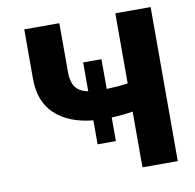

<svg xmlns="http://www.w3.org/2000/svg" viewBox="-79 -787 880 868"><g transform="rotate(-10 361.0 -353.5)"><path d="M408.2 -377Q462.4 -378.9 505.9 -385.3V-707H668V0H505.9V-255.9Q468.8 -249 408.2 -246.1V-137.7H324.2V-247.6Q211.9 -258.8 149.7 -317.4Q87.4 -376 87.9 -481.4V-707H249V-481.4Q249 -437.5 266.6 -413.3Q284.2 -389.2 324.2 -380.9V-513.7H408.2Z"/></g></svg>

Font: Pretendard Std ExtraBold
Style: Regular
Weight: 800
Designer: Base glyphs from Inter by Rasmus Andersson; Hangeul glyphs from Noto Sans CJK(Source Han Sans) by Jang Soo-young and Kan
Foundry: Kil Hyung-jin
Version: Version 1.309